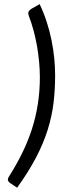

<svg xmlns="http://www.w3.org/2000/svg" viewBox="-20 -750 343 908"><path d="M168.5 -384.8Q168.5 -419.4 165 -457Q161.6 -494.6 155 -532.2Q148.4 -569.8 138.7 -606Q128.9 -642.1 116.7 -673.8Q111.3 -688 115.7 -695.8Q120.1 -703.6 127.9 -708L167.5 -730.5Q187 -689.5 200.9 -646.5Q214.8 -603.5 223.6 -560.1Q232.4 -516.6 236.6 -474.4Q240.7 -432.1 240.7 -392.6Q240.7 -326.2 233.2 -263.4Q225.6 -200.7 205.8 -137Q186 -73.2 150.9 -5.9Q115.7 61.5 61 137.7L27.3 115.2Q20.5 110.8 17.8 103.3Q15.1 95.7 24.4 81.5Q58.6 27.8 85.4 -27.1Q112.3 -82 130.9 -139.4Q149.4 -196.8 158.9 -257.8Q168.5 -318.8 168.5 -384.8Z"/></svg>

Font: Carlito
Style: Italic
Weight: 400
Italic angle: -7°
Designer: Lukasz Dziedzic
Foundry: tyPoland Lukasz Dziedzic
Version: Version 1.104